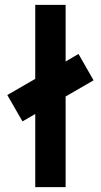

<svg xmlns="http://www.w3.org/2000/svg" viewBox="-20 -770 415 790"><path d="M250 -750V-517L303 -548L365 -439.5L250 -373V0H125V-301L72.5 -270.5L10 -379L125 -445.5V-750Z"/></svg>

Font: Urbanist
Style: Bold
Weight: 700
Designer: Corey Hu
Foundry: Corey Hu
Version: Version 1.330; ttfautohint (v1.8.4.7-5d5b)